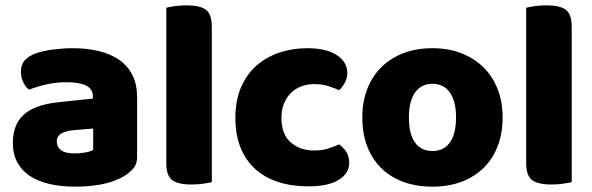

<svg xmlns="http://www.w3.org/2000/svg" viewBox="-20 -681 2212 717"><path d="M260 -108Q277 -108 297.5 -111.5Q318 -115 328 -121V-201L256 -195Q228 -193 210 -183Q192 -173 192 -153Q192 -133 207.5 -120.5Q223 -108 260 -108ZM252 -501Q306 -501 350.5 -490Q395 -479 426.5 -456.5Q458 -434 475 -399.5Q492 -365 492 -318V-94Q492 -68 477.5 -51.5Q463 -35 443 -23Q378 16 260 16Q207 16 164.5 6Q122 -4 91.5 -24Q61 -44 44.5 -75Q28 -106 28 -147Q28 -216 69 -253Q110 -290 196 -299L327 -313V-320Q327 -349 301.5 -361.5Q276 -374 228 -374Q191 -374 154.5 -366Q118 -358 89 -346Q76 -355 67 -373.5Q58 -392 58 -412Q58 -438 70.5 -453.5Q83 -469 109 -480Q138 -491 177.5 -496Q217 -501 252 -501Z M695 8Q645 8 623 -8.5Q601 -25 601 -72V-652Q612 -655 632.5 -658Q653 -661 677 -661Q727 -661 749 -644.5Q771 -628 771 -581V-1Q760 2 739.5 5Q719 8 695 8Z M1154 -367Q1129 -367 1106.5 -359Q1084 -351 1067.5 -335Q1051 -319 1041 -295.5Q1031 -272 1031 -241Q1031 -179 1066 -149Q1101 -119 1153 -119Q1183 -119 1206 -126.5Q1229 -134 1246 -142Q1265 -128 1274.5 -112Q1284 -96 1284 -73Q1284 -33 1244.5 -9Q1205 15 1132 15Q1069 15 1018.5 -1.5Q968 -18 932.5 -50.5Q897 -83 878 -130.5Q859 -178 859 -241Q859 -307 880.5 -356Q902 -405 939 -437Q976 -469 1024.5 -485Q1073 -501 1127 -501Q1199 -501 1238 -475Q1277 -449 1277 -408Q1277 -389 1268 -372.5Q1259 -356 1247 -344Q1230 -352 1206 -359.5Q1182 -367 1154 -367Z M1857 -243Q1857 -183 1838.5 -135Q1820 -87 1785.5 -53.5Q1751 -20 1703 -2Q1655 16 1595 16Q1535 16 1487 -1.5Q1439 -19 1404.5 -52.5Q1370 -86 1351.5 -134Q1333 -182 1333 -243Q1333 -302 1352 -350Q1371 -398 1405.5 -431.5Q1440 -465 1488 -483Q1536 -501 1595 -501Q1654 -501 1702 -482.5Q1750 -464 1784.5 -430.5Q1819 -397 1838 -349Q1857 -301 1857 -243ZM1595 -368Q1553 -368 1530 -335.5Q1507 -303 1507 -243Q1507 -180 1530 -148.5Q1553 -117 1595 -117Q1637 -117 1660 -149Q1683 -181 1683 -243Q1683 -303 1660 -335.5Q1637 -368 1595 -368Z M2039 8Q1989 8 1967 -8.5Q1945 -25 1945 -72V-652Q1956 -655 1976.5 -658Q1997 -661 2021 -661Q2071 -661 2093 -644.5Q2115 -628 2115 -581V-1Q2104 2 2083.5 5Q2063 8 2039 8Z"/></svg>

Font: Baloo Da 2 ExtraBold
Style: Regular
Weight: 800
Designer: Noopur Datye, Sulekha Rajkumar and Ek Type
Foundry: Ek Type
Version: Version 1.640;hotconv 1.0.111;makeotfexe 2.5.65597; ttfautoh